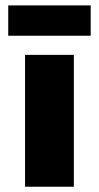

<svg xmlns="http://www.w3.org/2000/svg" viewBox="-20 -708 375 728"><path d="M11.2 -572.5V-687.5H323.8V-572.5ZM75 0V-500H260V0Z"/></svg>

Font: Now Black
Style: Regular
Weight: 900
Designer: Alfredo Marco Pradil
Foundry: Alfredo Marco Pradil
Version: Version 1.002;PS 001.002;hotconv 1.0.88;makeotf.lib2.5.64775